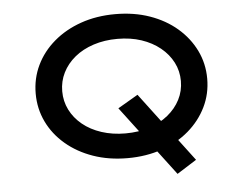

<svg xmlns="http://www.w3.org/2000/svg" viewBox="-55 -781 1224 959"><g transform="rotate(-5 556.5 -301.0)"><path d="M797 110 531 -242 632 -301 895 48ZM556 10Q462 10 383.5 -17.5Q305 -45 247 -94.5Q189 -144 157.5 -209.5Q126 -275 126 -351Q126 -427 157.5 -492.5Q189 -558 247 -607.5Q305 -657 383.5 -684.5Q462 -712 556 -712Q650 -712 728.5 -684.5Q807 -657 864.5 -607.5Q922 -558 954 -492.5Q986 -427 986 -351Q986 -275 954 -209.5Q922 -144 864.5 -94.5Q807 -45 728.5 -17.5Q650 10 556 10ZM556 -114Q622 -114 676 -132Q730 -150 770 -182.5Q810 -215 832 -258Q854 -301 854 -351Q854 -401 832 -444Q810 -487 770 -519.5Q730 -552 676 -570Q622 -588 556 -588Q491 -588 436 -570Q381 -552 341.5 -519.5Q302 -487 280.5 -444Q259 -401 259 -351Q259 -301 280.5 -258Q302 -215 341.5 -182.5Q381 -150 436 -132Q491 -114 556 -114Z"/></g></svg>

Font: Lexend Zetta Medium
Style: Regular
Weight: 500
Designer: Bonnie Shaver-Troup, Thomas Jockin
Foundry: Lexend
Version: Version 1.007